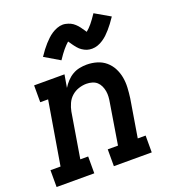

<svg xmlns="http://www.w3.org/2000/svg" viewBox="-147 -880 886 986"><g transform="rotate(-20 296.5 -387.0)"><path d="M-7 0V-92H48L106 -438H63V-530H229L217 -460Q228 -478 242.5 -493.5Q257 -509 275 -519.5Q293 -530 313 -534Q333 -538 352 -538Q381 -538 408 -530Q435 -522 455.5 -504.5Q476 -487 488.5 -463Q501 -439 506 -412Q511 -385 509.5 -356Q508 -327 504 -298L470 -92H513V0H306V-92H362L398 -313Q401 -329 402 -344.5Q403 -360 400.5 -375Q398 -390 391.5 -404Q385 -418 374.5 -427.5Q364 -437 349 -441.5Q334 -446 318 -446Q297 -446 275.5 -439Q254 -432 237 -417Q220 -402 210.5 -381Q201 -360 197 -339L156 -92H199V0ZM239 -603 156 -652Q168 -670 179 -684.5Q190 -699 200.5 -710.5Q211 -722 222 -732.5Q233 -743 246.5 -752Q260 -761 276 -767Q292 -773 307 -773Q315 -773 322 -771.5Q329 -770 335.5 -768Q342 -766 348.5 -763Q355 -760 360.5 -756Q366 -752 371 -747.5Q376 -743 381 -737.5Q386 -732 389.5 -727Q393 -722 396.5 -717Q400 -712 404 -706.5Q408 -701 411 -696Q427 -709 441.5 -726.5Q456 -744 476 -774L559 -726Q547 -708 536 -693.5Q525 -679 514.5 -667Q504 -655 493.5 -645Q483 -635 469 -625.5Q455 -616 439.5 -610.5Q424 -605 408 -605Q401 -605 394 -606Q387 -607 380.5 -609Q374 -611 367.5 -614.5Q361 -618 355.5 -621.5Q350 -625 344.5 -630Q339 -635 334.5 -640.5Q330 -646 326 -651Q322 -656 319 -660.5Q316 -665 311.5 -671.5Q307 -678 304 -682Q289 -669 274 -651Q259 -633 239 -603Z"/></g></svg>

Font: Iosevka Slab SmBdExObl
Style: Regular
Weight: 600
Width: 7
Italic angle: -9°
Monospace: yes
Designer: Belleve Invis
Foundry: Belleve Invis
Version: Version 11.1.0; ttfautohint (v1.8.3)